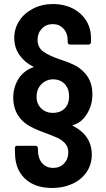

<svg xmlns="http://www.w3.org/2000/svg" viewBox="-20 -728 527 956"><path d="M55 41 54 10Q54 -2 65 -2H157Q162 -2 165.5 1.5Q169 5 169 10V23Q170 62 190.5 85Q211 108 245 108Q278 108 299 86Q320 64 320 31Q320 4 304.5 -13.5Q289 -31 266.5 -41.5Q244 -52 195 -70Q148 -87 119 -105Q90 -123 71 -152Q46 -190 46 -242Q46 -296 75 -340Q101 -377 143 -392Q150 -394 144 -397Q103 -417 77 -454Q51 -491 51 -540Q51 -585 75.5 -623.5Q100 -662 144.5 -685Q189 -708 245 -708Q298 -708 341 -686.5Q384 -665 408.5 -626.5Q433 -588 433 -539V-518Q433 -513 429.5 -509.5Q426 -506 421 -506H329Q324 -506 320.5 -509.5Q317 -513 317 -518V-527Q317 -563 296 -585.5Q275 -608 243 -608Q210 -608 188.5 -585.5Q167 -563 167 -530Q167 -492 196 -471Q225 -450 282 -431Q320 -419 349.5 -404.5Q379 -390 401 -366Q440 -324 440 -258Q440 -204 413 -161Q386 -117 345 -106Q341 -105 341 -103.5Q341 -102 344 -101Q437 -53 437 42Q437 91 411 129Q385 167 340 187.5Q295 208 240 208Q155 208 106 163Q57 118 55 41ZM311 -199Q324 -218 324 -249Q324 -282 308 -303Q285 -333 244 -333Q222 -333 204 -322.5Q186 -312 175 -295Q162 -274 162 -247Q162 -217 176 -199Q200 -166 243 -166Q289 -166 311 -199Z"/></svg>

Font: Barlow SemiBold
Style: Regular
Weight: 600
Designer: Jeremy Tribby
Foundry: Tribby Type
Version: Version 1.422